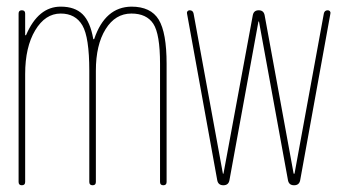

<svg xmlns="http://www.w3.org/2000/svg" viewBox="-20 -550 1040 570"><path d="M35.2 -9.8V-509.8Q35.2 -519.5 44.9 -519.5Q54.7 -519.5 54.7 -509.8V-446.3Q54.7 -445.3 55.7 -445.3Q57.6 -445.3 57.6 -446.3Q93.8 -530.3 160.2 -530.3Q202.1 -530.3 225.1 -507.8Q248 -485.4 256.8 -434.6Q256.8 -433.6 257.8 -433.6Q259.8 -433.6 259.8 -434.6Q292 -529.3 370.1 -530.3Q427.7 -530.3 451.2 -491.7Q474.6 -453.1 474.6 -360.4V-9.8Q474.6 0 464.8 0Q455.1 0 455.1 -9.8V-360.4Q455.1 -449.2 435.1 -479.5Q415 -509.8 370.1 -509.8Q322.3 -509.8 293.5 -463.4Q264.6 -417 264.6 -339.8V-9.8Q264.6 0 254.9 0Q245.1 0 245.1 -9.8V-339.8Q245.1 -439.5 224.6 -474.6Q204.1 -509.8 160.2 -509.8Q114.3 -509.8 84.5 -460Q54.7 -410.2 54.7 -330.1V-9.8Q54.7 0 44.9 0Q35.2 0 35.2 -9.8Z M625 -14.6 535.2 -509.8Q534.2 -513.7 536.6 -516.6Q539.1 -519.5 543 -519.5Q552.7 -519.5 554.7 -509.8L641.6 -35.2Q641.6 -34.2 642.6 -34.2Q643.6 -34.2 643.6 -35.2L730.5 -504.9Q733.4 -519.5 748 -519.5Q762.7 -519.5 765.6 -504.9L851.6 -35.2Q851.6 -34.2 853 -34.2Q854.5 -34.2 854.5 -35.2L941.4 -509.8Q943.4 -519.5 953.1 -519.5Q957 -519.5 959.5 -516.6Q961.9 -513.7 960.9 -509.8L871.1 -14.6Q868.2 0 853 0Q837.9 0 835 -14.6L749 -485.4Q749 -486.3 748 -486.3Q747.1 -486.3 747.1 -485.4L661.1 -14.6Q658.2 0 643.1 0Q627.9 0 625 -14.6Z"/></svg>

Font: Rounded-X Mgen+ 1m thin
Style: Regular
Weight: 100
Designer: [Source Han Sans]
Ryoko NISHIZUKA  (kana & ideographs); Paul D. Hunt (Latin, Greek & Cyrillic); Wenlong ZHANG  (bopomofo
Version: Version 1.059.20150602